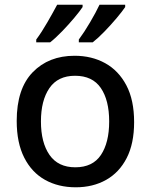

<svg xmlns="http://www.w3.org/2000/svg" viewBox="-20 -786 640 816"><path d="M302 10Q228 10 171.5 -21.5Q115 -53 83 -116Q51 -179 51 -272Q51 -409 119 -479Q187 -549 297 -549Q370 -549 427 -517.5Q484 -486 517 -423.5Q550 -361 550 -267Q550 -176 518.5 -114.5Q487 -53 431 -21.5Q375 10 302 10ZM300 -75Q374 -75 409 -127.5Q444 -180 444 -270Q444 -360 408.5 -412Q373 -464 299 -464Q226 -464 190 -411.5Q154 -359 154 -270Q154 -180 190.5 -127.5Q227 -75 300 -75ZM315 -618Q338 -649 363 -691.5Q388 -734 403 -766H512V-756Q500 -738 476 -709.5Q452 -681 424.5 -652.5Q397 -624 374 -606H315ZM134 -618Q157 -649 181.5 -691.5Q206 -734 223 -766H331V-756Q319 -738 295.5 -710Q272 -682 244 -653Q216 -624 193 -606H134Z"/></svg>

Font: Noto Sans Mono Medium
Style: Regular
Weight: 500
Designer: Monotype Design Team
Foundry: Monotype Imaging Inc.
Version: Version 2.014